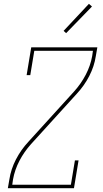

<svg xmlns="http://www.w3.org/2000/svg" viewBox="-20 -982 540 1002"><path d="M21 0 29 -46Q37 -99 63 -149.5Q89 -200 128 -242L367 -505Q403 -545 427.5 -592Q452 -639 461 -689L465 -717H159L138 -590H119L143 -735H488L480 -689Q472 -636 446 -585.5Q420 -535 381 -493L142 -230Q106 -190 81.5 -143Q57 -96 48 -46L44 -18H350L371 -145H390L366 0ZM325 -809 312 -821 444 -962 460 -948Z"/></svg>

Font: Iosevka Curly Slab ThObl
Style: Regular
Weight: 100
Italic angle: -9°
Monospace: yes
Designer: Belleve Invis
Foundry: Belleve Invis
Version: Version 11.0.0; ttfautohint (v1.8.3)